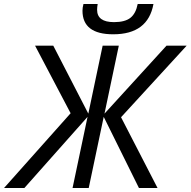

<svg xmlns="http://www.w3.org/2000/svg" viewBox="-69 -943 956 963"><path d="M285.2 -375 106.9 -713.9H198.2L374 -373L445.8 -713.9H526.9L455.1 -373L766.1 -713.9H867.2L538.1 -355L721.2 0H627.9L451.2 -356.9L376 0H294.9L370.1 -356.9L53.2 0H-48.8ZM499 -771Q344.7 -771 344.7 -889.2Q344.7 -904.8 349.6 -922.9H420.9Q418 -906.2 418 -894Q418 -832 502.9 -832Q557.6 -832 585 -853.5Q612.3 -875 621.6 -922.9H700.7Q672.9 -771 499 -771Z"/></svg>

Font: OpenSans-Italic
Style: Italic
Weight: 400
Italic angle: -12°
Foundry: Ascender Corporation
Version: Version 1.10